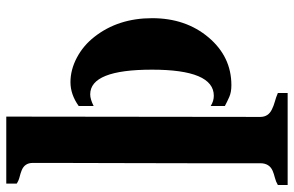

<svg xmlns="http://www.w3.org/2000/svg" viewBox="-180 -554 924 603"><g transform="rotate(-90 281.5 -252.0)"><path d="M71.3 -337.9 71.8 -527.3V-610.8Q71.8 -636.2 48.3 -645.5Q38.6 -649.4 27.3 -652.1Q16.1 -654.8 6.8 -661.1V-693.8H217.3L216.3 104Q216.3 129.4 240.2 140.6Q251 146 264.4 149.7Q277.8 153.3 291.5 159.2V189.9H2.4V159.2Q13.2 152.8 25.1 149.9Q37.1 147 47.4 142.6Q70.8 132.3 70.8 104V-106.4ZM250.5 -466.3Q286.6 -492.2 325.4 -492.2Q364.3 -492.2 402.3 -472.2Q440.4 -452.1 467.8 -417Q526.4 -342.3 526.4 -235.8Q526.4 -129.9 465.8 -58.3Q405.3 13.2 315.9 13.2Q293.9 13.2 279.1 6.6Q264.2 0 250.5 -7.3V-51.8Q266.1 -42 282.7 -42Q364.7 -42 364.7 -236.1Q364.7 -430.2 287.1 -430.2Q272 -430.2 250.5 -419.4Z"/></g></svg>

Font: Stardos Stencil
Style: Bold
Weight: 700
Designer: vernon adams
Foundry: vernon adams
Version: Version 1.000